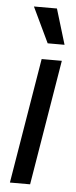

<svg xmlns="http://www.w3.org/2000/svg" viewBox="-53 -757 313 787"><g transform="rotate(5 103.5 -364.0)"><path d="M19 0 104.5 -515.6H187.5L102.1 0ZM123.5 -582 54.2 -727.5H148.9L192.9 -582Z"/></g></svg>

Font: Inter Display
Style: Italic
Weight: 400
Italic angle: -9.39999°
Designer: Rasmus Andersson
Foundry: rsms
Version: Version 4.000;git-a52131595